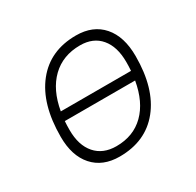

<svg xmlns="http://www.w3.org/2000/svg" viewBox="-122 -665 831 813"><g transform="rotate(-30 293.0 -258.5)"><path d="M245.1 9.8Q162.6 9.8 116.2 -42.5Q69.8 -94.7 69.8 -187.5Q69.8 -347.7 141.4 -437.5Q212.9 -527.3 339.8 -527.3Q422.9 -527.3 469.2 -474.1Q515.6 -420.9 515.6 -325.2Q515.6 -167.5 444.1 -78.9Q372.6 9.8 245.1 9.8ZM254.9 -35.2Q338.4 -35.2 391.8 -87.9Q445.3 -140.6 461.9 -236.8H118.2Q116.7 -215.8 116.7 -193.8Q116.7 -119.1 153.3 -77.1Q189.9 -35.2 254.9 -35.2ZM124 -280.8H467.3Q468.8 -301.8 468.8 -323.7Q468.8 -398.4 433.3 -440.4Q397.9 -482.4 334 -482.4Q249.5 -482.4 195.1 -429.7Q140.6 -377 124 -280.8Z"/></g></svg>

Font: Cascadia Mono NF ExtraLight
Style: Italic
Weight: 200
Italic angle: -10°
Monospace: yes
Designer: Aaron Bell
Foundry: Saja Typeworks
Version: Version 2404.023; ttfautohint (v1.8.4)